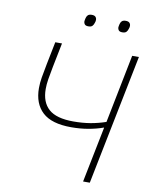

<svg xmlns="http://www.w3.org/2000/svg" viewBox="-94 -944 800 1013"><g transform="rotate(10 305.5 -437.0)"><path d="M422 0 482 -299H480Q444 -286 401 -278.5Q358 -271 310 -271Q205 -271 156 -316.5Q107 -362 107 -445Q107 -473 112 -502.5Q117 -532 126 -578L150 -698H186L160 -568Q152 -528 147.5 -499.5Q143 -471 143 -447Q143 -376 184 -339.5Q225 -303 316 -303Q365 -303 406.5 -310Q448 -317 489 -331L562 -698H598L458 0ZM307 -811Q293 -811 287.5 -817.5Q282 -824 282 -833Q282 -837 283 -840.5Q284 -844 285 -850Q287 -860 293.5 -867Q300 -874 315 -874Q329 -874 335 -867.5Q341 -861 341 -852Q341 -848 340.5 -844.5Q340 -841 338 -836Q335 -825 328.5 -818Q322 -811 307 -811ZM489 -811Q475 -811 469.5 -817.5Q464 -824 464 -833Q464 -837 465 -840.5Q466 -844 467 -850Q469 -860 475.5 -867Q482 -874 497 -874Q511 -874 517 -867.5Q523 -861 523 -852Q523 -848 522.5 -844.5Q522 -841 520 -836Q517 -825 510.5 -818Q504 -811 489 -811Z"/></g></svg>

Font: IBM Plex Sans ExtraLight
Style: Italic
Weight: 250
Italic angle: -11.31°
Designer: Mike Abbink, Paul van der Laan, Pieter van Rosmalen
Foundry: Bold Monday
Version: Version 3.201